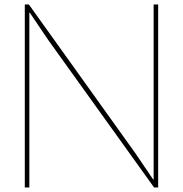

<svg xmlns="http://www.w3.org/2000/svg" viewBox="-20 -830 810 850"><path d="M680.2 -810.1V0H662.1L192.9 -653.8L111.8 -773.9H109.9V0H89.8V-810.1H107.9L579.1 -151.9L658.2 -35.2H660.2V-810.1Z"/></svg>

Font: Sinkin Sans 100 Thin
Style: Regular
Weight: 100
Designer: Keith Bates
Foundry: K-Type
Version: Sinkin Sans (version 1.0)  by Keith Bates   •   © 2014   www